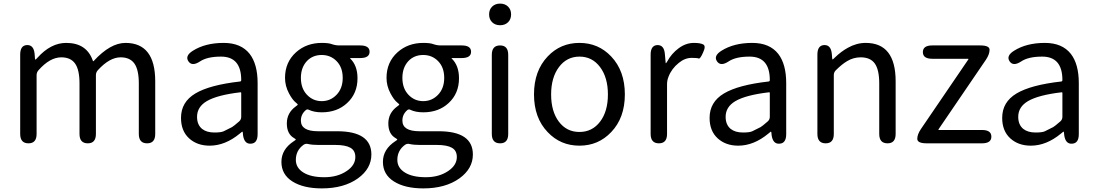

<svg xmlns="http://www.w3.org/2000/svg" viewBox="-20 -795 6085 1065"><path d="M138 0Q92 0 92 -52V-492Q92 -543 129 -545Q167 -547 172 -496L174 -470Q175 -464 176.5 -464Q178 -464 188 -475Q262 -557 347 -557Q461 -557 495 -458Q497 -453 500 -457Q592 -557 676 -557Q841 -557 841 -344V-52Q841 0 796 0Q750 0 750 -52V-332Q750 -408 725.5 -442.5Q701 -477 649 -477Q588 -477 523 -406Q512 -394 512 -378V-52Q512 0 467 0Q421 0 421 -52V-332Q421 -408 396.5 -442.5Q372 -477 320 -477Q257 -477 194 -406Q183 -394 183 -378V-52Q183 0 138 0Z M1143 13Q1073 13 1028.5 -28Q984 -69 984 -141Q984 -229 1063.5 -276.5Q1143 -324 1312 -343Q1318 -344 1318 -351Q1318 -481 1206 -481Q1129 -481 1089 -454Q1045 -425 1025 -455Q1005 -485 1049 -513Q1118 -557 1221 -557Q1317 -557 1365 -496Q1409 -439 1409 -334V-51Q1409 0 1372 2Q1335 5 1328 -46L1327 -58Q1326 -65 1324.5 -65Q1323 -65 1310 -54Q1229 13 1143 13ZM1169 -60Q1207 -60 1221 -67Q1244 -78 1267 -90Q1276 -95 1307 -122Q1318 -132 1318 -147V-279Q1318 -284 1313 -283Q1185 -268 1127 -234Q1073 -202 1073 -147Q1073 -103 1101 -80Q1126 -60 1169 -60Z M1765 250Q1663 250 1602 211.5Q1541 173 1541 103Q1541 33 1610 -12Q1621 -19 1621 -21Q1621 -23 1611 -29Q1571 -52 1571 -110.5Q1571 -169 1621 -205Q1632 -213 1632 -215Q1632 -217 1621 -226Q1602 -241 1583 -277Q1561 -318 1561 -363Q1561 -450 1622 -505Q1680 -557 1765 -557Q1803 -557 1821 -550Q1841 -543 1862 -543H1978Q2030 -543 2030 -508Q2030 -473 1978 -473H1924Q1919 -473 1923 -470Q1963 -431 1963 -361Q1963 -276 1905 -223Q1850 -172 1765 -172Q1722 -172 1693 -186Q1684 -191 1676 -184Q1649 -161 1649 -126Q1649 -67 1744 -67H1850Q2040 -67 2040 62Q2040 140 1966 194Q1888 250 1765 250ZM1904 153Q1951 121 1951 76Q1951 40 1923.5 24.5Q1896 9 1840 9H1746Q1712 9 1690 4Q1676 0 1664 8Q1621 39 1621 92Q1621 136 1663 162Q1705 188 1779 188Q1853 188 1904 153ZM1683 -457Q1649 -421 1649 -363Q1649 -305 1682.5 -269.5Q1716 -234 1764.5 -234Q1813 -234 1847 -269.5Q1881 -305 1881 -363Q1881 -421 1847.5 -455.5Q1814 -490 1764.5 -490Q1715 -490 1683 -457Z M2328 250Q2226 250 2165 211.5Q2104 173 2104 103Q2104 33 2173 -12Q2184 -19 2184 -21Q2184 -23 2174 -29Q2134 -52 2134 -110.5Q2134 -169 2184 -205Q2195 -213 2195 -215Q2195 -217 2184 -226Q2165 -241 2146 -277Q2124 -318 2124 -363Q2124 -450 2185 -505Q2243 -557 2328 -557Q2366 -557 2384 -550Q2404 -543 2425 -543H2541Q2593 -543 2593 -508Q2593 -473 2541 -473H2487Q2482 -473 2486 -470Q2526 -431 2526 -361Q2526 -276 2468 -223Q2413 -172 2328 -172Q2285 -172 2256 -186Q2247 -191 2239 -184Q2212 -161 2212 -126Q2212 -67 2307 -67H2413Q2603 -67 2603 62Q2603 140 2529 194Q2451 250 2328 250ZM2467 153Q2514 121 2514 76Q2514 40 2486.5 24.5Q2459 9 2403 9H2309Q2275 9 2253 4Q2239 0 2227 8Q2184 39 2184 92Q2184 136 2226 162Q2268 188 2342 188Q2416 188 2467 153ZM2246 -457Q2212 -421 2212 -363Q2212 -305 2245.5 -269.5Q2279 -234 2327.5 -234Q2376 -234 2410 -269.5Q2444 -305 2444 -363Q2444 -421 2410.5 -455.5Q2377 -490 2327.5 -490Q2278 -490 2246 -457Z M2754 0Q2708 0 2708 -52V-491Q2708 -543 2754 -543Q2799 -543 2799 -491V-52Q2799 0 2754 0ZM2754 -655Q2727 -655 2710 -671.5Q2693 -688 2693 -715Q2693 -742 2710 -758.5Q2727 -775 2754 -775Q2781 -775 2798 -758.5Q2815 -742 2815 -715Q2815 -688 2798 -671.5Q2781 -655 2754 -655Z M3018 -62Q2942 -141 2942 -271.5Q2942 -402 3018 -482Q3089 -557 3194 -557Q3299 -557 3370 -482Q3446 -402 3446 -271.5Q3446 -141 3370 -62Q3299 13 3194 13Q3089 13 3018 -62ZM3080 -120Q3123 -63 3194 -63Q3265 -63 3308.5 -120Q3352 -177 3352 -271Q3352 -365 3308.5 -423Q3265 -481 3194.5 -481Q3124 -481 3080.5 -423Q3037 -365 3037 -271Q3037 -177 3080 -120Z M3635 0Q3589 0 3589 -52V-492Q3589 -543 3626 -545Q3664 -546 3668 -495L3672 -450Q3672 -444 3673.5 -444Q3675 -444 3681 -454Q3704 -497 3744 -527Q3784 -557 3829 -557Q3864 -557 3880.5 -548.5Q3897 -540 3880 -504Q3864 -467 3855.5 -470.5Q3847 -474 3817 -474Q3779 -474 3745 -446Q3705 -414 3688 -369Q3680 -349 3680 -328V-52Q3680 0 3635 0Z M4075 13Q4005 13 3960.5 -28Q3916 -69 3916 -141Q3916 -229 3995.5 -276.5Q4075 -324 4244 -343Q4250 -344 4250 -351Q4250 -481 4138 -481Q4061 -481 4021 -454Q3977 -425 3957 -455Q3937 -485 3981 -513Q4050 -557 4153 -557Q4249 -557 4297 -496Q4341 -439 4341 -334V-51Q4341 0 4304 2Q4267 5 4260 -46L4259 -58Q4258 -65 4256.5 -65Q4255 -65 4242 -54Q4161 13 4075 13ZM4101 -60Q4139 -60 4153 -67Q4176 -78 4199 -90Q4208 -95 4239 -122Q4250 -132 4250 -147V-279Q4250 -284 4245 -283Q4117 -268 4059 -234Q4005 -202 4005 -147Q4005 -103 4033 -80Q4058 -60 4101 -60Z M4560 0Q4514 0 4514 -52V-492Q4514 -543 4551 -545Q4589 -547 4594 -496L4596 -471Q4597 -465 4598.5 -465Q4600 -465 4611 -476Q4645 -509 4683 -530Q4731 -557 4782 -557Q4948 -557 4948 -344V-52Q4948 0 4903 0Q4857 0 4857 -52V-332Q4857 -408 4832.5 -442.5Q4808 -477 4754 -477Q4714 -477 4679 -456Q4650 -439 4616 -405Q4605 -394 4605 -379V-52Q4605 0 4560 0Z M5120 0Q5068 0 5068 -25Q5068 -49 5088 -79L5351 -465Q5354 -469 5349 -469H5151Q5099 -469 5099 -506Q5099 -543 5151 -543H5417Q5469 -543 5469 -519Q5469 -494 5449 -464L5186 -78Q5183 -74 5188 -74H5427Q5479 -74 5479 -37Q5479 0 5427 0Z M5698 13Q5628 13 5583.5 -28Q5539 -69 5539 -141Q5539 -229 5618.5 -276.5Q5698 -324 5867 -343Q5873 -344 5873 -351Q5873 -481 5761 -481Q5684 -481 5644 -454Q5600 -425 5580 -455Q5560 -485 5604 -513Q5673 -557 5776 -557Q5872 -557 5920 -496Q5964 -439 5964 -334V-51Q5964 0 5927 2Q5890 5 5883 -46L5882 -58Q5881 -65 5879.5 -65Q5878 -65 5865 -54Q5784 13 5698 13ZM5724 -60Q5762 -60 5776 -67Q5799 -78 5822 -90Q5831 -95 5862 -122Q5873 -132 5873 -147V-279Q5873 -284 5868 -283Q5740 -268 5682 -234Q5628 -202 5628 -147Q5628 -103 5656 -80Q5681 -60 5724 -60Z"/></svg>

Font: Resource Han Rounded CN
Style: Regular
Weight: 400
Designer: Cyano Hao (round all glyphs); Ryoko NISHIZUKA  (kana, bopomofo & ideographs); Paul D. Hunt (Latin, Greek & Cyrillic); Sa
Foundry: Cyano Hao
Version: 0.990